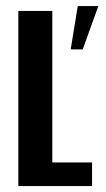

<svg xmlns="http://www.w3.org/2000/svg" viewBox="-20 -628 358 648"><path d="M41.9 0V-591H156.5V-79.7H290.7V0ZM218.6 -461.3 242.5 -607.6H311.9L259.2 -461.3Z"/></svg>

Font: Alumni Sans SC Thin
Style: Regular
Weight: 100
Designer: Robert E. Leuschke
Foundry: Robert E. Leuschke
Version: Version 1.018